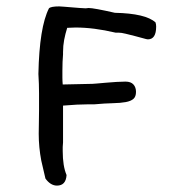

<svg xmlns="http://www.w3.org/2000/svg" viewBox="-20 -545 539 600"><path d="M466 -475Q468 -469 468 -462Q468 -422 442 -422Q439 -422 427 -425.5Q415 -429 401 -432.5Q387 -436 373 -439.5Q359 -443 350 -443H341Q307 -451 276 -455Q245 -459 216 -459Q209 -459 202.5 -458.5Q196 -458 190 -458Q184 -439 180.5 -420.5Q177 -402 177 -382V-375Q176 -364 175.5 -351Q175 -338 175 -324Q175 -314 175 -303Q175 -292 176 -281L269 -283Q270 -283 282.5 -284Q295 -285 311 -286.5Q327 -288 344 -289Q361 -290 372 -290Q389 -290 397 -281Q405 -272 405 -258Q405 -243 397 -236Q389 -229 373 -226Q357 -223 332.5 -222.5Q308 -222 275 -219H256Q240 -219 220 -218Q200 -217 177 -215V-100Q176 -92 176 -85.5Q176 -79 176 -73Q176 -26 188 2Q186 35 158 35Q138 35 122 13L109 -43Q105 -64 103 -85Q101 -106 101 -127Q101 -143 101.5 -161Q102 -179 102 -200Q102 -225 102 -253.5Q102 -282 100 -314Q103 -460 133 -519Q139 -525 165 -525Q169 -525 180.5 -524Q192 -523 205 -522Q218 -521 230 -520Q242 -519 248 -519Q251 -519 252.5 -519.5Q254 -520 257 -520Q273 -520 339 -505Q435 -503 466 -475Z"/></svg>

Font: Gaegu
Style: Accents-Regular
Weight: 400
Designer: JIKJI
Foundry: JIKJI
Version: Version 1.00